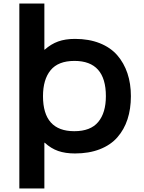

<svg xmlns="http://www.w3.org/2000/svg" viewBox="-20 -860 818 1090"><path d="M581.1 -314Q581.1 -514.2 402.8 -514.2Q310.5 -514.2 267.3 -461.4Q224.1 -408.7 224.1 -314Q224.1 -115.2 401.9 -115.2Q494.1 -115.2 537.6 -167.5Q581.1 -219.7 581.1 -314ZM723.1 -314Q723.1 -241.7 703.9 -182.9Q684.6 -124 646.2 -80.3Q607.9 -36.6 546.6 -12.7Q485.4 11.2 405.8 11.2Q351.1 11.2 310.3 -2.9Q269.5 -17.1 233.9 -49.8H231.9V210H89.8V-839.8H231.9V-578.1H233.9Q269.5 -609.9 310.1 -624.5Q350.6 -639.2 405.8 -639.2Q484.4 -639.2 545.7 -615Q606.9 -590.8 645.3 -546.9Q683.6 -502.9 703.4 -444.1Q723.1 -385.3 723.1 -314Z"/></svg>

Font: Sinkin Sans 600 SemiBold
Style: Regular
Weight: 600
Designer: Keith Bates
Foundry: K-Type
Version: Sinkin Sans (version 1.0)  by Keith Bates   •   © 2014   www